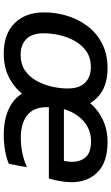

<svg xmlns="http://www.w3.org/2000/svg" viewBox="200 -798 606 1047"><g transform="rotate(90 503.5 -274.0)"><path d="M271 9Q165 9 106 -50Q47 -109 47 -211Q47 -276 66 -337.5Q85 -399 123 -449Q161 -499 218.5 -528Q276 -557 352 -557Q456 -557 514 -498.5Q572 -440 572 -338Q572 -273 553.5 -211.5Q535 -150 497.5 -100Q460 -50 403.5 -20.5Q347 9 271 9ZM279 -83Q329 -83 363.5 -106.5Q398 -130 419.5 -168.5Q441 -207 451.5 -252Q462 -297 462 -340Q462 -403 430.5 -434.5Q399 -466 344 -466Q296 -466 261 -442.5Q226 -419 204 -380.5Q182 -342 171.5 -297Q161 -252 161 -209Q161 -145 192.5 -114Q224 -83 279 -83ZM716 9Q634 9 575.5 -17.5Q517 -44 487 -95Q457 -146 457 -221Q457 -289 477.5 -349.5Q498 -410 537 -457Q576 -504 631 -530.5Q686 -557 754 -557Q864 -557 918.5 -502.5Q973 -448 973 -362Q973 -329 967 -297Q961 -265 953 -237H525V-319H857Q859 -330 860.5 -341.5Q862 -353 862 -361Q862 -410 836 -438.5Q810 -467 749 -467Q706 -467 671.5 -448Q637 -429 613 -397Q589 -365 576.5 -325.5Q564 -286 564 -244V-225Q564 -153 608.5 -118.5Q653 -84 729 -84Q778 -84 819 -93.5Q860 -103 883 -115H891L873 -19Q847 -7 805 1Q763 9 716 9Z"/></g></svg>

Font: Kufam Medium
Style: Italic
Weight: 500
Italic angle: -11°
Designer: Artur Schmal
Foundry: Original Type
Version: Version 1.301; ttfautohint (v1.8.3)